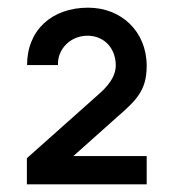

<svg xmlns="http://www.w3.org/2000/svg" viewBox="-20 -750 452 500"><path d="M50 -270H362V-343.5H171L282.5 -443C334.5 -488.5 362 -513.5 362 -578.5C362 -667.5 296.5 -730 209.5 -730C115 -730 50.5 -671.5 50.5 -580.5H131C129 -621 162.5 -657 208 -657C251.5 -657 281.5 -624 281.5 -579.5C281.5 -558.5 271 -535.5 242 -509L50 -338Z"/></svg>

Font: Manrope
Style: Bold
Weight: 700
Designer: Mikhail Sharanda
Foundry: Mikhail Sharanda
Version: Version 4.505;FEAKit 1.0